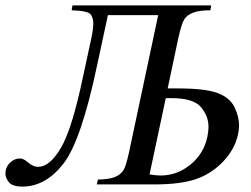

<svg xmlns="http://www.w3.org/2000/svg" viewBox="-38 -682 930 710"><path d="M547 -626H361L321 -440Q262 -160 196 -76Q130 8 45 8Q8 8 -5 -8Q-18 -24 -18 -40Q-18 -45 -17 -51Q-14 -69 1.5 -82.5Q17 -96 35 -96Q50 -96 66 -81Q85 -65 103 -65Q146 -65 187.5 -135.5Q229 -206 270 -403L300 -542Q307 -575 307 -596Q307 -616 297 -629Q287 -642 227 -644L230 -662H743L740 -644Q700 -644 677 -635.5Q654 -627 643.5 -610.5Q633 -594 621 -539L582 -355H621Q721 -355 766.5 -338Q812 -321 829 -286Q846 -251 846 -219Q846 -202 842 -184Q830 -130 788 -85.5Q746 -41 689 -20.5Q632 0 530 0H320L324 -18Q367 -19 387 -27.5Q407 -36 417.5 -51Q428 -66 440 -123ZM575 -319 515 -37Q540 -33 556 -33Q617 -33 666.5 -73.5Q716 -114 729 -177Q733 -196 733 -213Q733 -253 705 -286Q677 -319 597 -319Z"/></svg>

Font: New Athena Unicode
Style: Italic
Weight: 400
Designer: J. Rusten 1997; rev. by R. Hancock 2001, 2002, rev. by D. Mastronarde 2002-2019
Foundry: Society for Classical Studies (formerly American Philological Association)
Version: Version 5.008